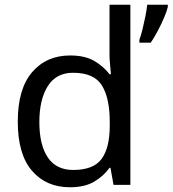

<svg xmlns="http://www.w3.org/2000/svg" viewBox="-20 -780 728 810"><path d="M275 10Q175 10 115 -59.5Q55 -129 55 -267Q55 -405 115.5 -475.5Q176 -546 276 -546Q338 -546 377.5 -523Q417 -500 442 -467H448Q447 -480 444.5 -505.5Q442 -531 442 -546V-760H530V0H459L446 -72H442Q418 -38 378 -14Q338 10 275 10ZM289 -63Q374 -63 408.5 -109.5Q443 -156 443 -250V-266Q443 -366 410 -419.5Q377 -473 288 -473Q217 -473 181.5 -416.5Q146 -360 146 -265Q146 -169 181.5 -116Q217 -63 289 -63ZM688 -751Q684 -733 672.5 -706Q661 -679 646 -650.5Q631 -622 616 -600H568V-612Q575 -631 581.5 -657.5Q588 -684 593.5 -711.5Q599 -739 601 -760H688Z"/></svg>

Font: Noto Sans Meetei Mayek
Style: Regular
Weight: 400
Designer: Monotype Design Team and Neelakash Kshetrimayum
Foundry: Monotype Imaging Inc.
Version: Version 2.002